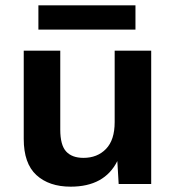

<svg xmlns="http://www.w3.org/2000/svg" viewBox="-20 -690 659 720"><path d="M425 0 420 -86Q372 10 245 10Q164 10 116.5 -33.5Q69 -77 69 -169V-500H206V-204Q206 -146 228 -122Q250 -98 293 -98Q345 -98 377.5 -131.5Q410 -165 410 -232V-500H547V0ZM488 -579H124V-670H488Z"/></svg>

Font: Work Sans SemiBold
Style: Regular
Weight: 600
Designer: Wei Huang
Foundry: Wei Huang
Version: Version 1.500